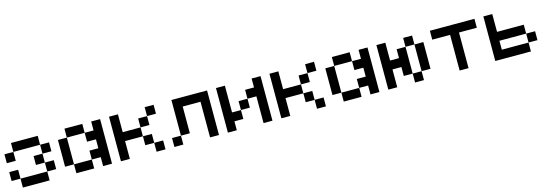

<svg xmlns="http://www.w3.org/2000/svg" viewBox="17 -1434 6633 2312"><g transform="rotate(-15 3333.5 -278.0)"><path d="M111.1 -333.3H0V-444.4H111.1ZM444.4 -444.4H111.1V-555.6H444.4ZM444.4 0H111.1V-111.1H444.4ZM111.1 -111.1H0V-222.2H111.1ZM444.4 -222.2H333.3V-333.3H444.4ZM555.6 -333.3H444.4V-444.4H555.6ZM555.6 -111.1H444.4V-222.2H555.6Z M777.8 -111.1H666.7V-444.4H777.8ZM1111.1 -333.3H1000V-444.4H1111.1V-555.6H1222.2V0H1111.1V-111.1H1000V-222.2H1111.1ZM1000 0H777.8V-111.1H1000ZM1000 -444.4H777.8V-555.6H1000Z M1444.4 -222.2V0H1333.3V-555.6H1444.4V-333.3H1666.7V-222.2ZM1888.9 0H1777.8V-111.1H1888.9ZM1777.8 -111.1H1666.7V-222.2H1777.8ZM1888.9 -444.4H1777.8V-555.6H1888.9ZM1777.8 -333.3H1666.7V-444.4H1777.8Z M2111.1 0H2000V-111.1H2111.1ZM2222.2 -444.4V-111.1H2111.1V-555.6H2555.6V0H2444.4V-444.4Z M2777.8 -111.1V0H2666.7V-555.6H2777.8V-222.2H2888.9V-111.1ZM3111.1 -444.4V-555.6H3222.2V0H3111.1V-333.3H3000V-444.4ZM3000 -222.2H2888.9V-333.3H3000Z M3444.4 -222.2V0H3333.3V-555.6H3444.4V-333.3H3666.7V-222.2ZM3888.9 0H3777.8V-111.1H3888.9ZM3777.8 -111.1H3666.7V-222.2H3777.8ZM3888.9 -444.4H3777.8V-555.6H3888.9ZM3777.8 -333.3H3666.7V-444.4H3777.8Z M4111.1 -111.1H4000V-444.4H4111.1ZM4444.4 -333.3H4333.3V-444.4H4444.4V-555.6H4555.6V0H4444.4V-111.1H4333.3V-222.2H4444.4ZM4333.3 0H4111.1V-111.1H4333.3ZM4333.3 -444.4H4111.1V-555.6H4333.3Z M5222.2 -111.1H5111.1V-444.4H5222.2ZM4888.9 -333.3V-444.4H5000V-111.1H4888.9V-222.2H4777.8V0H4666.7V-555.6H4777.8V-333.3ZM5111.1 0H5000V-111.1H5111.1ZM5111.1 -444.4H5000V-555.6H5111.1Z M5666.7 -444.4V0H5555.6V-444.4H5333.3V-555.6H5888.9V-444.4Z M6555.6 -111.1H6444.4V-222.2H6555.6ZM6111.1 -333.3H6444.4V-222.2H6111.1V-111.1H6444.4V0H6000V-555.6H6111.1Z"/></g></svg>

Font: Pixeloid Mono
Style: Regular
Weight: 400
Monospace: yes
Designer: GGBotNet
Foundry: GGBotNet
Version: 0.5